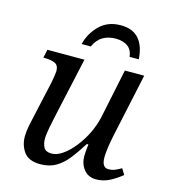

<svg xmlns="http://www.w3.org/2000/svg" viewBox="-112 -832 822 931"><g transform="rotate(15 299.5 -366.5)"><path d="M456 10Q416 10 394 -18Q372 -46 372 -85Q372 -96 373.5 -112Q375 -128 377 -144H369Q341 -99 314 -64.5Q287 -30 254 -10.5Q221 9 176 9Q117 9 93 -24.5Q69 -58 69 -102Q69 -127 75 -157Q81 -187 87 -212L126 -387Q129 -401 132 -422Q135 -443 135 -447Q135 -477 114.5 -485.5Q94 -494 65 -494H57L66 -536H252L186 -237Q180 -210 173 -174Q166 -138 166 -116Q166 -91 176 -73Q186 -55 215 -55Q242 -55 271 -75.5Q300 -96 327 -130Q354 -164 374 -205Q394 -246 403 -287L455 -536H552L483 -215Q481 -204 477 -183Q473 -162 470.5 -140Q468 -118 468 -104Q468 -53 501 -53Q518 -53 532 -58.5Q546 -64 565 -75L583 -46Q561 -27 527.5 -8.5Q494 10 456 10ZM219 -606Q233 -662 274 -702.5Q315 -743 380 -743Q440 -743 471 -707.5Q502 -672 506 -606H460Q456 -641 433 -657.5Q410 -674 373 -674Q336 -674 308.5 -658Q281 -642 265 -606Z"/></g></svg>

Font: NotoSerif-Italic
Style: Regular
Weight: 400
Italic angle: -12°
Designer: Monotype Design Team
Foundry: Monotype Imaging Inc.
Version: Version 2.007; ttfautohint (v1.8) -l 8 -r 50 -G 200 -x 14 -D